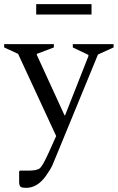

<svg xmlns="http://www.w3.org/2000/svg" viewBox="-43 -662 566 923"><path d="M83 241Q60 241 54.5 234.5Q49 228 49 212V162L53 158H99Q136 158 149.5 146Q163 134 192 70L227 -8L44 -403L-23 -434V-450H216V-434L134 -403V-398L267 -108H270L382 -392V-398L307 -434V-450H503V-434L428 -400L231 79Q217 114 208.5 133Q200 152 178 183Q137 241 83 241ZM131 -592V-642H397V-592Z"/></svg>

Font: Spectral
Style: Regular
Weight: 400
Designer: Jean-Baptiste Levee
Foundry: Production Type
Version: Version 1.002